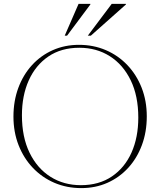

<svg xmlns="http://www.w3.org/2000/svg" viewBox="-20 -955 822 985"><path d="M385 -725Q459.5 -725 523 -697.8Q586.5 -670.5 633.5 -621Q680.5 -571.5 706.8 -504.5Q733 -437.5 733 -358Q733 -278 708 -210.8Q683 -143.5 637.8 -94Q592.5 -44.5 531.2 -17.2Q470 10 397 10Q322.5 10 259 -17.2Q195.5 -44.5 148.5 -94Q101.5 -143.5 75.2 -210.5Q49 -277.5 49 -357Q49 -437 74 -504.2Q99 -571.5 144.2 -621Q189.5 -670.5 251 -697.8Q312.5 -725 385 -725ZM395 -5Q488 -5 554 -49.8Q620 -94.5 654.8 -172.5Q689.5 -250.5 689.5 -351.5Q689.5 -463 650.5 -543.2Q611.5 -623.5 543.2 -666.8Q475 -710 387 -710Q294 -710 228.2 -665.2Q162.5 -620.5 127.5 -542.5Q92.5 -464.5 92.5 -363.5Q92.5 -252 131.5 -171.8Q170.5 -91.5 238.8 -48.2Q307 -5 395 -5ZM430.5 -772 553 -935H626V-932L446 -772ZM312 -772 383 -935H443.5V-932L324 -772Z"/></svg>

Font: Newsreader 72pt ExtraLight
Style: Regular
Weight: 275
Designer: Hugues Gentile
Foundry: Production Type
Version: Version 1.003; ttfautohint (v1.8.3)